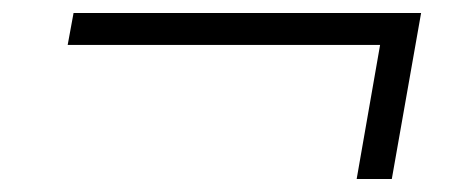

<svg xmlns="http://www.w3.org/2000/svg" viewBox="-20 -441 698 295"><path d="M564 -372H84L93 -421H627L582 -166H528Z"/></svg>

Font: Bai Jamjuree Light
Style: Italic
Weight: 300
Italic angle: -10°
Version: Version 1.000; ttfautohint (v1.6)